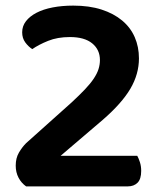

<svg xmlns="http://www.w3.org/2000/svg" viewBox="-20 -664 568 684"><path d="M59 -549Q59 -571 72.5 -588.5Q86 -606 110 -618.5Q134 -631 167.5 -637.5Q201 -644 241 -644Q298 -644 341.5 -630Q385 -616 415 -591Q445 -566 460 -531.5Q475 -497 475 -456Q475 -400 444.5 -348Q414 -296 346 -237L196 -109H469Q474 -100 478.5 -86Q483 -72 483 -55Q483 -26 470 -13Q457 0 435 0H73Q56 -12 46 -31Q36 -50 36 -74Q36 -101 47.5 -120.5Q59 -140 73 -154L235 -299Q263 -325 282.5 -345.5Q302 -366 314 -384Q326 -402 331 -418Q336 -434 336 -450Q336 -487 308.5 -509.5Q281 -532 229 -532Q185 -532 151.5 -518.5Q118 -505 95 -489Q81 -498 70 -513Q59 -528 59 -549Z"/></svg>

Font: Baloo Bhaina 2
Style: Bold
Weight: 700
Designer: Yesha Goshar, Manish Minz, Shuchita Grover and Ek Type
Foundry: Ek Type
Version: Version 1.640;hotconv 1.0.111;makeotfexe 2.5.65597; ttfautoh